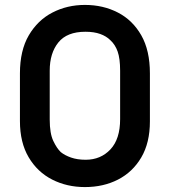

<svg xmlns="http://www.w3.org/2000/svg" viewBox="-20 -740 690 780"><path d="M325 -720Q399 -720 459 -689Q519 -658 554 -596.5Q589 -535 589 -442V-247Q589 -160 554 -100.5Q519 -41 459.5 -10.5Q400 20 325 20Q252 20 192 -10.5Q132 -41 96.5 -101Q61 -161 61 -248V-442Q61 -535 97 -596.5Q133 -658 193 -689Q253 -720 325 -720ZM182 -254Q182 -198 196.5 -167.5Q211 -137 227 -122Q243 -109 268.5 -100Q294 -91 328 -91Q389 -91 428.5 -133Q468 -175 468 -256V-453Q468 -502 458 -530.5Q448 -559 428 -577Q412 -593 387 -602Q362 -611 327 -611Q252 -611 217 -567.5Q182 -524 182 -453Z"/></svg>

Font: Recursive Sn Lnr St SmB
Style: Regular
Weight: 600
Version: Version 1.079;hotconv 1.0.112;makeotfexe 2.5.65598; ttfautoh